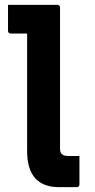

<svg xmlns="http://www.w3.org/2000/svg" viewBox="-20 -770 390 790"><path d="M13 -750Q20.3 -750 40.5 -750Q60.7 -750 86.7 -750Q112.6 -750 139.2 -750Q165.8 -750 186.3 -750Q206.8 -750 216 -750Q220 -750 222 -748.5Q224 -747 225.5 -745Q227 -743 227 -739Q227 -683.9 227 -626.2Q227 -568.5 227 -509.5Q227 -450.6 227 -391.7Q227 -332.8 227 -275.1Q227 -217.4 227 -162.3Q227 -152.6 228.2 -146.8Q229.4 -141 234.3 -136.1Q239.2 -131.3 246.3 -129.7Q253.4 -128.1 263.7 -128.1Q271.4 -128.1 281.2 -128.1Q290.9 -128.1 296.5 -128.1H306.8Q306.8 -101.2 306.8 -69.6Q306.8 -37.9 306.8 -11Q306.8 -7 305.3 -5Q303.8 -3 301.8 -1.5Q299.8 0 295.8 0Q290.2 0 276.2 0Q262.1 0 247 0Q231.9 0 221.9 0Q190.5 0 166.2 -9.1Q141.8 -18.1 125.3 -36.2Q108.8 -54.4 100.2 -82.1Q91.6 -109.9 91.6 -147.3Q91.6 -193.4 91.6 -242.1Q91.6 -290.8 91.6 -340.8Q91.6 -390.8 91.6 -440.7Q91.6 -490.5 91.6 -539.1Q91.6 -587.7 91.6 -632.1H85.7Q81.7 -632.1 69.6 -632.1Q57.4 -632.1 44.1 -632.1Q30.7 -632.1 24 -632.1Q19 -632.1 16 -635.1Q13 -638.1 13 -643.1Q13 -670.1 13 -696.6Q13 -723.1 13 -750Z"/></svg>

Font: Recursive Sans Linear Light
Style: Regular
Weight: 300
Version: Version 1.085